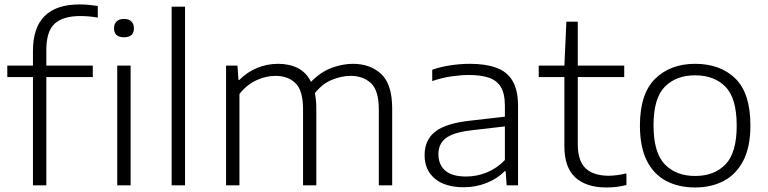

<svg xmlns="http://www.w3.org/2000/svg" viewBox="-20 -838 3472 868"><path d="M129 0V-489.5H13V-541.5H129V-608Q129 -818 340 -818Q361 -818 381.8 -816Q402.5 -814 422 -811V-758.5Q380.5 -765.5 343.5 -765.5Q265 -765.5 227.2 -731Q189.5 -696.5 189.5 -612.5V-541.5H399.5V-489.5H189.5V0Z M510 0V-541.5H570.5V0ZM540.5 -669.5Q495.5 -669.5 495.5 -710.5Q495.5 -730 507.5 -741.2Q519.5 -752.5 540.5 -752.5Q561.5 -752.5 573.5 -741.2Q585.5 -730 585.5 -710.5Q585.5 -669.5 540.5 -669.5Z M756 0V-808H816.5V0Z M1002 0V-541.5H1053.5L1058 -477H1062.5Q1097.5 -512.5 1142.8 -531Q1188 -549.5 1237.5 -549.5Q1288 -549.5 1326.2 -530.2Q1364.5 -511 1386 -468Q1430.5 -513.5 1480.2 -531.5Q1530 -549.5 1575 -549.5Q1654.5 -549.5 1703.8 -503Q1753 -456.5 1753 -347.5V0H1692.5V-344.5Q1692.5 -428.5 1657.2 -461.8Q1622 -495 1565 -495Q1525.5 -495 1481.5 -477.5Q1437.5 -460 1403.5 -416.5Q1410 -385.5 1410 -347.5V0H1350V-344.5Q1350 -428.5 1316 -461.8Q1282 -495 1225.5 -495Q1182.5 -495 1139.2 -475.2Q1096 -455.5 1062.5 -413V0Z M2077 8.5Q1992 8.5 1945.8 -30.5Q1899.5 -69.5 1899.5 -137Q1899.5 -205 1947.5 -242.8Q1995.5 -280.5 2105.5 -292.5L2262.5 -310.5V-360Q2262.5 -415 2243.8 -445.2Q2225 -475.5 2188.8 -487.2Q2152.5 -499 2099.5 -499Q2064.5 -499 2021 -492.8Q1977.5 -486.5 1934 -471.5V-522.5Q1971.5 -536 2017 -542.8Q2062.5 -549.5 2104.5 -549.5Q2174.5 -549.5 2223.2 -532Q2272 -514.5 2297 -472.8Q2322 -431 2322 -358V0H2270.5L2266 -64H2261Q2230.5 -31.5 2181.2 -11.5Q2132 8.5 2077 8.5ZM1962 -141Q1962 -94 1992.5 -67Q2023 -40 2087.5 -40Q2135.5 -40 2181 -58.5Q2226.5 -77 2262.5 -114.5V-266.5L2107.5 -248.5Q2028.5 -239 1995.2 -213.2Q1962 -187.5 1962 -141Z M2721 9.5Q2630.5 9.5 2581 -35.8Q2531.5 -81 2531.5 -176.5V-489.5H2415.5V-541.5H2531.5L2540.5 -740H2592V-541.5H2802V-489.5H2592V-187.5Q2592 -109.5 2628 -76.5Q2664 -43.5 2732 -43.5Q2766 -43.5 2812 -54V-1.5Q2787 4.5 2765.8 7Q2744.5 9.5 2721 9.5Z M3122.5 9.5Q3048 9.5 2991.8 -20Q2935.5 -49.5 2904.2 -111.5Q2873 -173.5 2873 -270.5Q2873 -414 2941.8 -481.8Q3010.5 -549.5 3122.5 -549.5Q3236.5 -549.5 3304.5 -483Q3372.5 -416.5 3372.5 -270.5Q3372.5 -175 3341 -113Q3309.5 -51 3253.2 -20.8Q3197 9.5 3122.5 9.5ZM3122.5 -42.5Q3209 -42.5 3259.8 -94.8Q3310.5 -147 3310.5 -270Q3310.5 -394 3259.8 -445.8Q3209 -497.5 3122.5 -497.5Q3036.5 -497.5 2985.5 -445.8Q2934.5 -394 2934.5 -271.5Q2934.5 -147.5 2985.5 -95Q3036.5 -42.5 3122.5 -42.5Z"/></svg>

Font: Encode Sans Expanded Light
Style: Regular
Weight: 300
Width: 7
Designer: Multiple Designers
Foundry: Impallari Type
Version: Version 3.000; ttfautohint (v1.8.3) -l 8 -r 50 -G 200 -x 14 